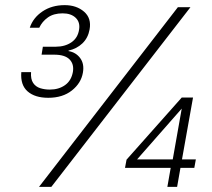

<svg xmlns="http://www.w3.org/2000/svg" viewBox="-20 -728 824 748"><path d="M168 -347Q116 -347 87.5 -372Q59 -397 63 -447H101Q99 -420 109 -405Q119 -390 136.5 -384.5Q154 -379 174 -379Q209 -379 233.5 -396.5Q258 -414 264 -448Q269 -478 251 -496.5Q233 -515 191 -515H142L147 -546H197Q233 -546 258 -563Q283 -580 288 -612Q293 -641 275 -658.5Q257 -676 224 -676Q189 -676 166.5 -660Q144 -644 133 -620H96Q109 -659 145.5 -683.5Q182 -708 232 -708Q278 -708 307.5 -682.5Q337 -657 329 -613Q323 -580 301 -559Q279 -538 247 -531V-529Q276 -524 292.5 -501.5Q309 -479 303 -445Q296 -404 260 -375.5Q224 -347 168 -347ZM132 0 673 -700H722L180 0ZM632 0 645 -74H467L473 -106L688 -348H732L689 -107H743L737 -74H683L670 0ZM514 -107H653L688 -305Z"/></svg>

Font: DM Sans 17pt ExtraLight
Style: Italic
Weight: 250
Italic angle: -10°
Version: Version 4.004;gftools[0.9.30]